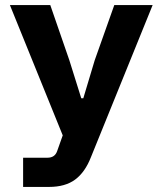

<svg xmlns="http://www.w3.org/2000/svg" viewBox="-20 -536 640 756"><path d="M430 -516H581L338 83Q315 142 276 171Q237 200 173 200H71V85H167Q196 85 205 59L227 -3L19 -516H178L253 -299L300 -149H308L353 -299Z"/></svg>

Font: iA Writer Mono V
Style: Regular
Weight: 400
Designer: Mike Abbink, Paul van der Laan, Pieter van Rosmalen
Foundry: Bold Monday
Version: Version 2.000